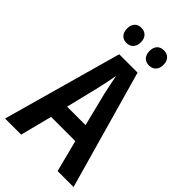

<svg xmlns="http://www.w3.org/2000/svg" viewBox="-270 -999 1088 1088"><g transform="rotate(45 274.5 -455.0)"><path d="M128 -850C128 -810 151 -789 183 -789C215 -789 239 -810 239 -850C239 -889 215 -910 183 -910C151 -910 128 -890 128 -850ZM308 -850C308 -810 331 -789 364 -789C396 -789 420 -810 420 -850C420 -889 396 -910 364 -910C331 -910 308 -890 308 -850ZM421 0H549L347 -715H200L0 0H129L178 -191H372ZM299 -496 349 -296H201L250 -497C258 -533 269 -582 274 -617C280 -583 291 -534 299 -496Z"/></g></svg>

Font: Noto Sans Armenian Condensed SemiBold
Style: Regular
Weight: 600
Width: 3
Designer: Monotype Design Team
Foundry: Monotype Imaging Inc.
Version: Version 2.008